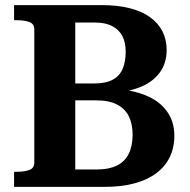

<svg xmlns="http://www.w3.org/2000/svg" viewBox="-20 -730 741 750"><path d="M378 -710Q439 -710 486.5 -698Q534 -686 566 -663Q598 -640 614.5 -607.5Q631 -575 631 -535Q631 -482 602.5 -444.5Q574 -407 522 -387.5Q470 -368 398 -366L452 -392V-357L406 -384Q484 -382 541.5 -360.5Q599 -339 630 -298Q661 -257 661 -200Q661 -153 643 -116Q625 -79 590 -53Q555 -27 504.5 -13.5Q454 0 388 0H35V-59H46Q75 -59 94.5 -66Q114 -73 114 -95V-615Q114 -637 94.5 -644Q75 -651 46 -651H35V-710ZM246 -404H348Q393 -404 420 -418.5Q447 -433 459 -461Q471 -489 471 -528Q471 -565 457.5 -590Q444 -615 417.5 -628.5Q391 -642 350 -642H274V-68H358Q405 -68 436 -83Q467 -98 482.5 -128.5Q498 -159 498 -204Q498 -245 483.5 -275Q469 -305 437.5 -321.5Q406 -338 355 -338H246Z"/></svg>

Font: Roboto Serif 28pt SemiBold
Style: Regular
Weight: 600
Designer: Greg Gazdowicz
Foundry: Commercial Type
Version: Version 1.008